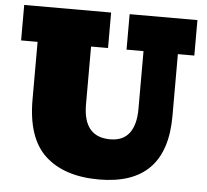

<svg xmlns="http://www.w3.org/2000/svg" viewBox="-55 -835 978 908"><g transform="rotate(5 434.5 -381.0)"><path d="M447.3 14.2Q282.7 14.2 192.1 -68.8Q101.6 -151.9 101.6 -334.5V-608.9H23.4V-777.3H436V-608.9H355.5V-334Q355.5 -179.7 483.4 -179.7Q544.4 -179.7 574.5 -219.7Q604.5 -259.8 604.5 -334V-608.9H523.9V-777.3H845.7V-608.9H767.6V-314.9Q767.6 14.2 447.3 14.2Z"/></g></svg>

Font: Bevan
Style: Regular
Weight: 400
Designer: Vernon Adams
Foundry: Vernon Adams
Version: Version 2.100; ttfautohint (v1.8.3)